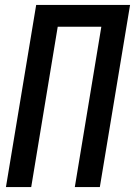

<svg xmlns="http://www.w3.org/2000/svg" viewBox="-20 -755 545 775"><path d="M4 0 126 -735H505L383 0H282L389 -647H213L106 0Z"/></svg>

Font: Iosevka Curly Semibold Oblique
Style: Regular
Weight: 600
Italic angle: -9°
Monospace: yes
Designer: Belleve Invis
Foundry: Belleve Invis
Version: Version 11.1.0; ttfautohint (v1.8.3)